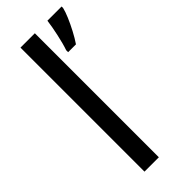

<svg xmlns="http://www.w3.org/2000/svg" viewBox="-248 -796 832 832"><g transform="rotate(-45 168.5 -380.0)"><path d="M173 0H85V-760H173ZM337 -751Q333 -733 321.5 -706Q310 -679 295 -650.5Q280 -622 265 -600H217V-612Q222 -626 227 -645Q232 -664 236.5 -684.5Q241 -705 244.5 -724.5Q248 -744 250 -760H337Z"/></g></svg>

Font: Noto Sans Hebrew
Style: Regular
Weight: 400
Designer: Monotype Design Team
Foundry: Monotype Imaging Inc.
Version: Version 2.003